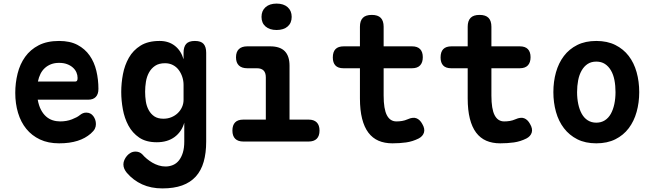

<svg xmlns="http://www.w3.org/2000/svg" viewBox="-20 -788 3640 1069"><path d="M460 -161Q485 -161 499.5 -141.5Q514 -122 514 -97Q514 -83 508 -71Q502 -59 485 -44Q470 -31 452 -21Q434 -11 412 -4Q390 3 364.5 6.5Q339 10 309 10Q248 10 202.5 -11.5Q157 -33 126.5 -70.5Q96 -108 80.5 -159.5Q65 -211 65 -271Q65 -326 78 -378.5Q91 -431 120 -471.5Q149 -512 195.5 -536Q242 -560 309 -560Q370 -560 411.5 -538Q453 -516 479 -479Q505 -442 516.5 -393.5Q528 -345 528 -293Q528 -264 513.5 -248.5Q499 -233 471 -233H190Q196 -200 208 -177Q220 -154 236.5 -139.5Q253 -125 273 -118.5Q293 -112 315 -112Q351 -112 380.5 -123.5Q410 -135 423 -146Q433 -154 441.5 -157.5Q450 -161 460 -161ZM191 -334H399Q405 -334 408.5 -338Q412 -342 412 -354Q412 -370 405.5 -385Q399 -400 385.5 -412Q372 -424 353 -431Q334 -438 309 -438Q284 -438 264.5 -430.5Q245 -423 230 -409.5Q215 -396 205.5 -377Q196 -358 191 -334Z M1006 -105Q999 -80 985.5 -60Q972 -40 952.5 -25.5Q933 -11 908 -3.5Q883 4 853 4Q793 4 755 -22Q717 -48 695 -89Q673 -130 664 -179.5Q655 -229 655 -276Q655 -325 664.5 -375Q674 -425 697.5 -466.5Q721 -508 762.5 -534Q804 -560 869 -560Q919 -560 953.5 -533Q988 -506 1002 -458V-494Q1002 -527 1016.5 -543.5Q1031 -560 1065 -560Q1099 -560 1113.5 -543.5Q1128 -527 1128 -494V0Q1128 64 1114 113Q1100 162 1070 195Q1040 228 994 244.5Q948 261 884 261Q821 261 771.5 238.5Q722 216 686 174Q677 163 672 151.5Q667 140 667 127Q667 115 672.5 102.5Q678 90 687 79.5Q696 69 708 62.5Q720 56 735 56Q745 56 754.5 59.5Q764 63 772 71Q783 84 797.5 96Q812 108 828 117.5Q844 127 863 133Q882 139 902 139Q923 139 942.5 131Q962 123 976 105.5Q990 88 998 62Q1006 36 1006 0ZM890 -127Q914 -127 934.5 -135.5Q955 -144 970 -158.5Q985 -173 993.5 -192Q1002 -211 1002 -232V-315Q1002 -338 995 -359.5Q988 -381 975 -398.5Q962 -416 942.5 -426Q923 -436 899 -436Q865 -436 843.5 -421.5Q822 -407 809.5 -384Q797 -361 792.5 -333Q788 -305 788 -277Q788 -250 792 -223.5Q796 -197 808 -175Q820 -153 839.5 -140Q859 -127 890 -127Z M1699 -122Q1728 -122 1743.5 -106.5Q1759 -91 1759 -61Q1759 -31 1743.5 -15.5Q1728 0 1698 0H1335Q1305 0 1289.5 -15.5Q1274 -31 1274 -61Q1274 -91 1289 -106.5Q1304 -122 1334 -122H1460V-357Q1460 -383 1447.5 -395.5Q1435 -408 1410 -408H1357Q1326 -408 1310 -423.5Q1294 -439 1294 -469Q1294 -499 1310 -514.5Q1326 -530 1357 -530H1484Q1539 -530 1565.5 -503Q1592 -476 1592 -422V-122ZM1520 -621Q1481 -621 1458.5 -640.5Q1436 -660 1436 -694Q1436 -728 1458.5 -748Q1481 -768 1520 -768Q1559 -768 1581.5 -748Q1604 -728 1604 -694Q1604 -660 1581.5 -640.5Q1559 -621 1520 -621Z M2274 -530Q2304 -530 2319 -514.5Q2334 -499 2334 -469.5Q2334 -440 2319 -424Q2304 -408 2274 -408H2116V-256Q2116 -181 2134 -146.5Q2152 -112 2187 -112Q2203 -112 2218.5 -114.5Q2234 -117 2250 -124Q2279 -137 2298.5 -129.5Q2318 -122 2331 -98Q2347 -71 2340.5 -50Q2334 -29 2311 -17Q2277 0 2241 5Q2205 10 2165 10Q2121 10 2087.5 -4.5Q2054 -19 2031 -49.5Q2008 -80 1996 -127.5Q1984 -175 1984 -240V-408H1892Q1862 -408 1847.5 -423.5Q1833 -439 1833 -468Q1833 -499 1848 -514.5Q1863 -530 1894 -530H1984V-639Q1984 -672 2000 -688.5Q2016 -705 2050 -705Q2084 -705 2100 -688.5Q2116 -672 2116 -639V-530Z M2874 -530Q2904 -530 2919 -514.5Q2934 -499 2934 -469.5Q2934 -440 2919 -424Q2904 -408 2874 -408H2716V-256Q2716 -181 2734 -146.5Q2752 -112 2787 -112Q2803 -112 2818.5 -114.5Q2834 -117 2850 -124Q2879 -137 2898.5 -129.5Q2918 -122 2931 -98Q2947 -71 2940.5 -50Q2934 -29 2911 -17Q2877 0 2841 5Q2805 10 2765 10Q2721 10 2687.5 -4.5Q2654 -19 2631 -49.5Q2608 -80 2596 -127.5Q2584 -175 2584 -240V-408H2492Q2462 -408 2447.5 -423.5Q2433 -439 2433 -468Q2433 -499 2448 -514.5Q2463 -530 2494 -530H2584V-639Q2584 -672 2600 -688.5Q2616 -705 2650 -705Q2684 -705 2700 -688.5Q2716 -672 2716 -639V-530Z M3300 10Q3239 10 3194.5 -12.5Q3150 -35 3120 -74Q3090 -113 3075.5 -165Q3061 -217 3061 -275Q3061 -334 3075.5 -385.5Q3090 -437 3119.5 -476Q3149 -515 3194 -537.5Q3239 -560 3300 -560Q3361 -560 3406 -537.5Q3451 -515 3480.5 -476.5Q3510 -438 3524.5 -386Q3539 -334 3539 -275Q3539 -217 3524.5 -165Q3510 -113 3480.5 -74Q3451 -35 3406 -12.5Q3361 10 3300 10ZM3300 -105Q3327 -105 3347.5 -118Q3368 -131 3381 -154.5Q3394 -178 3400.5 -209Q3407 -240 3407 -275Q3407 -311 3401 -342Q3395 -373 3381.5 -396Q3368 -419 3348 -432Q3328 -445 3300 -445Q3272 -445 3252 -432Q3232 -419 3218.5 -395.5Q3205 -372 3199 -341Q3193 -310 3193 -275Q3193 -240 3199.5 -209Q3206 -178 3219 -154.5Q3232 -131 3252.5 -118Q3273 -105 3300 -105Z"/></svg>

Font: Maple Mono Normal NL
Style: Bold
Weight: 700
Monospace: yes
Designer: subframe7536
Version: Version 7.000